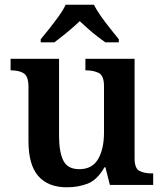

<svg xmlns="http://www.w3.org/2000/svg" viewBox="-20 -786 695 816"><path d="M264 10Q185 10 143 -37.5Q101 -85 101 -187V-417Q101 -461 81.5 -474Q62 -487 27 -487H25V-536H231V-207Q231 -141 249 -104Q267 -67 317 -67Q372 -67 397 -110Q422 -153 422 -223V-420Q422 -465 399.5 -476Q377 -487 346 -487H343V-536H552V-113Q552 -70 573 -59.5Q594 -49 625 -49H631V0H447L428 -75H424Q393 -21 352.5 -5.5Q312 10 264 10ZM153 -619Q169 -638 189.5 -664Q210 -690 229.5 -717Q249 -744 259 -766H379Q390 -744 409 -717Q428 -690 449 -664Q470 -638 485 -619V-606H428Q412 -617 392 -632.5Q372 -648 353 -665Q334 -682 319 -696Q296 -674 265 -648.5Q234 -623 211 -606H153Z"/></svg>

Font: Noto Serif Vithkuqi SemiBold
Style: Regular
Weight: 600
Version: Version 1.005